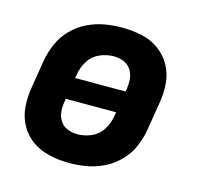

<svg xmlns="http://www.w3.org/2000/svg" viewBox="-85 -628 747 725"><g transform="rotate(15 288.0 -265.0)"><path d="M245 8Q278 8 312.5 2Q347 -4 379.5 -20Q412 -36 438 -62.5Q464 -89 478 -121.5Q492 -154 498 -188L516 -298Q523 -337 520 -375.5Q517 -414 499 -446.5Q481 -479 451 -500.5Q421 -522 383 -530Q345 -538 306 -538Q273 -538 238.5 -532Q204 -526 171.5 -510Q139 -494 113.5 -468Q88 -442 73.5 -409Q59 -376 53 -343L35 -233Q28 -193 31 -154.5Q34 -116 52 -83.5Q70 -51 100 -30Q130 -9 168 -0.5Q206 8 245 8ZM247 -105Q226 -105 207.5 -112.5Q189 -120 178.5 -136.5Q168 -153 166.5 -173.5Q165 -194 169 -214L170 -223H367L364 -206Q360 -179 344 -153.5Q328 -128 301 -116.5Q274 -105 247 -105ZM184 -308 187 -324Q191 -351 207 -376.5Q223 -402 250 -413.5Q277 -425 304 -425Q325 -425 343.5 -417.5Q362 -410 372.5 -393.5Q383 -377 384.5 -357Q386 -337 383 -316L381 -308Z"/></g></svg>

Font: Iosevka Sparkle Extrabold
Style: Italic
Weight: 800
Italic angle: -9°
Designer: Belleve Invis
Foundry: Belleve Invis
Version: Version 4.5.0; ttfautohint (v1.8.3)